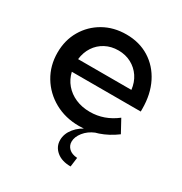

<svg xmlns="http://www.w3.org/2000/svg" viewBox="-164 -621 898 946"><g transform="rotate(30 284.5 -147.5)"><path d="M505.9 -58.1Q415 9.8 306.2 9.8Q228.5 9.8 167 -24.4Q105.5 -58.6 69.8 -117.7Q34.2 -176.8 34.2 -251Q34.2 -321.8 66.9 -377.7Q99.6 -433.6 156.2 -465.8Q212.9 -498 284.7 -498Q358.9 -498 415.3 -462.9Q471.7 -427.7 503.2 -365Q534.7 -302.2 534.7 -219.7V-204.1H142.6Q151.4 -166 175.5 -137.5Q199.7 -108.9 236.1 -93Q272.5 -77.1 317.9 -77.1Q398.9 -77.1 466.8 -129.9ZM138.2 -273.4H441.4Q436.5 -314.5 416 -345Q395.5 -375.5 363 -392.8Q330.6 -410.2 290 -410.2Q249 -410.2 216.3 -392.8Q183.6 -375.5 163.3 -344.7Q143.1 -314 138.2 -273.4ZM370.6 203.1Q319.8 203.1 290.3 178.2Q260.7 153.3 260.7 115.7Q260.7 79.6 286.4 47.9Q312 16.1 356 -2H392.6Q356.9 12.7 335.2 40Q313.5 67.4 313.5 94.7Q313.5 116.7 329.8 132.6Q346.2 148.4 377.4 150.4Z"/></g></svg>

Font: Kumbh Sans Medium
Style: Regular
Weight: 500
Version: Version 1.005